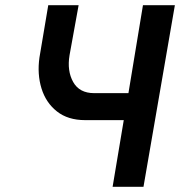

<svg xmlns="http://www.w3.org/2000/svg" viewBox="-20 -720 694 740"><path d="M283 -700 248 -507Q238 -447 262 -404Q286 -361 343 -361H475L531 -700H654L533 0H414L457 -257H308Q242 -257 199.5 -290.5Q157 -324 140 -379Q123 -434 132 -498L166 -700Z"/></svg>

Font: Jost* Medium
Style: Italic
Weight: 500
Italic angle: -10°
Version: Version 3.7